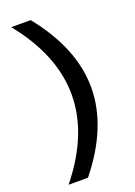

<svg xmlns="http://www.w3.org/2000/svg" viewBox="-163 -733 698 996"><g transform="rotate(-20 186.0 -235.0)"><path d="M35 200H142C259 55 318 -90 318 -235C318 -380 259 -525 142 -670H35C152 -525 210 -380 210 -235C210 -90 152 55 35 200Z"/></g></svg>

Font: LT Wave Alt Medium
Style: Regular
Weight: 500
Designer: Daniel Lyons
Version: Version 2.5 (Glyphs App)